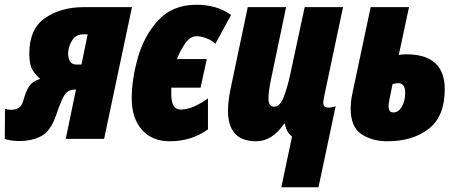

<svg xmlns="http://www.w3.org/2000/svg" viewBox="-56 -583 1927 806"><path d="M266 -312Q245 -312 237.5 -326Q230 -340 230 -358Q230 -384 245.5 -411.5Q261 -439 295 -439H312L286 -312ZM25 9Q78 9 117 -11.5Q156 -32 179 -98Q205 -175 220 -191Q235 -207 257 -207H263L220 0H381L498 -553H295Q200 -553 133.5 -507.5Q67 -462 67 -358Q67 -312 80.5 -289.5Q94 -267 113 -252Q80 -242 66 -220Q52 -198 42 -161Q35 -137 21.5 -129.5Q8 -122 -10 -122Q-21 -122 -35 -126L-36 0Q-28 3 -13 6Q2 9 25 9Z M657 10Q748 10 817 -40V-170Q752 -123 702 -123Q663 -123 663 -188V-215H786L812 -335H687Q696 -361 718 -396Q740 -431 770 -431Q788 -431 811.5 -422Q835 -413 848 -399L914 -520Q855 -563 769 -563Q669 -563 609.5 -499Q550 -435 523.5 -343.5Q497 -252 497 -169Q497 -87 539.5 -38.5Q582 10 657 10Z M1125 203H1281L1353 -137Q1336 -131 1322 -131Q1315 -131 1308 -135Q1301 -139 1301 -153Q1301 -159 1303.5 -170Q1306 -181 1307 -189L1384 -553H1223L1162 -269Q1150 -214 1134.5 -174.5Q1119 -135 1095 -135Q1071 -135 1071 -170Q1071 -197 1081 -247L1145 -553H984L910 -201Q906 -180 903.5 -157.5Q901 -135 901 -119Q901 10 1019 10Q1087 10 1137 -64H1140Q1146 -28 1170 -10Z M1571 10Q1676 10 1743.5 -42Q1811 -94 1811 -208Q1811 -355 1650 -355Q1628 -355 1618 -352L1661 -553H1500L1425 -199Q1419 -172 1417.5 -155.5Q1416 -139 1416 -128Q1416 -50 1461 -20Q1506 10 1571 10ZM1596 -111Q1581 -111 1578 -121.5Q1575 -132 1575 -139Q1575 -150 1592 -230Q1606 -234 1615 -234Q1645 -234 1645 -194Q1645 -160 1631 -135.5Q1617 -111 1596 -111Z"/></svg>

Font: Noto Sans Display Condensed Black
Style: Italic
Weight: 900
Width: 3
Italic angle: -192°
Designer: Monotype Design Team
Foundry: Monotype Imaging Inc.
Version: Version 1.900